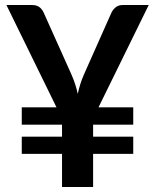

<svg xmlns="http://www.w3.org/2000/svg" viewBox="-20 -743 620 763"><path d="M66.5 -316.5H204.5L5.5 -723H108Q125.5 -723 136.5 -714.8Q147.5 -706.5 153.5 -693L263 -449Q273 -426.5 279 -407.5Q285 -388.5 289 -370Q293 -388.5 298.8 -407.5Q304.5 -426.5 314.5 -449L423 -693Q428.5 -704.5 439.5 -713.8Q450.5 -723 467.5 -723H571L371.5 -316.5H509.5V-247.5H350V-200H509.5V-131.5H350V0H226.5V-131.5H66.5V-200H226.5V-247.5H66.5Z"/></svg>

Font: Lato TR
Style: Bold
Weight: 700
Designer: Lukasz Dziedzic
Foundry: tyPoland Lukasz Dziedzic
Version: Version 1.104 2013